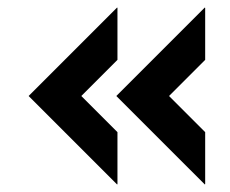

<svg xmlns="http://www.w3.org/2000/svg" viewBox="-20 -540 611 510"><path d="M289 -285 524 -520 525 -519V-381L429 -285L525 -189V-51L524 -50ZM56 -285 291 -520 292 -519V-381L196 -285L292 -189V-51L291 -50Z"/></svg>

Font: Transit CAT
Style: Regular
Weight: 400
Designer: Peter Wiegel
Foundry: Peter Wiegel
Version: 1.000